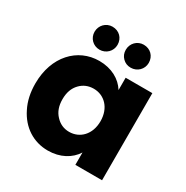

<svg xmlns="http://www.w3.org/2000/svg" viewBox="-176 -912 1030 1065"><g transform="rotate(30 339.5 -379.5)"><path d="M28 -280C28 -223 39 -172 61 -129C104 -41 182 8 273 8C352 8 413 -27 446 -79V0H617V-558H446V-479C414 -531 353 -566 274 -566C136 -566 28 -454 28 -280ZM238 -381C261 -405 290 -417 324 -417C392 -417 446 -364 446 -279C446 -194 392 -141 324 -141C290 -141 261 -154 238 -179C214 -204 202 -237 202 -280C202 -323 214 -356 238 -381ZM390 -641C404 -627 421 -620 442 -620C483 -620 516 -652 516 -693C516 -736 485 -767 442 -767C401 -767 369 -734 369 -693C369 -672 376 -655 390 -641ZM169 -693C169 -652 201 -620 242 -620C283 -620 316 -652 316 -693C316 -736 285 -767 242 -767C201 -767 169 -734 169 -693Z"/></g></svg>

Font: Poppins
Style: Bold
Weight: 700
Designer: Ninad Kale (Devanagari), Jonny Pinhorn (Latin)
Foundry: Indian Type Foundry
Version: 4.004